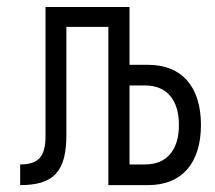

<svg xmlns="http://www.w3.org/2000/svg" viewBox="-20 -538 626 558"><path d="M38.6 0C136.2 0 172.9 -39.6 172.9 -145.5V-460H294.9V0H410.6C508.3 0 564 -63.5 564 -174.8C564 -286.1 508.3 -349.6 410.6 -349.6H356.4V-517.6H112.3V-142.1C112.3 -83 91.8 -60.1 38.6 -60.1ZM356.4 -60.1V-289.6H401.9C464.4 -289.6 500 -248 500 -174.8C500 -101.6 464.4 -60.1 401.9 -60.1Z"/></svg>

Font: Cascadia Mono Light
Style: Regular
Weight: 300
Monospace: yes
Designer: Aaron Bell
Foundry: Saja Typeworks
Version: Version 2404.023